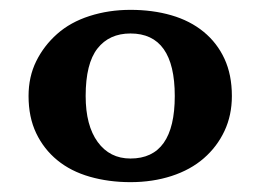

<svg xmlns="http://www.w3.org/2000/svg" viewBox="-20 -737 530 390"><path d="M38 -542Q38 -581 53.5 -612.5Q69 -644 96 -668Q123 -692 162 -704.5Q201 -717 245 -717Q290 -717 328 -706Q366 -695 393.5 -672.5Q421 -650 436 -617.5Q451 -585 451 -542Q451 -503 436 -471Q421 -439 394 -415.5Q367 -392 328.5 -379.5Q290 -367 245 -367Q201 -367 162.5 -378Q124 -389 96.5 -411.5Q69 -434 53.5 -466.5Q38 -499 38 -542ZM154 -542Q154 -482 178.5 -448.5Q203 -415 245 -415Q335 -415 335 -542Q335 -669 245 -669Q202 -669 178 -638.5Q154 -608 154 -542Z"/></svg>

Font: PT Serif Caption
Style: Semibold
Weight: 600
Designer: A.Korolkova, O.Umpeleva, V.Yefimov
Foundry: ParaType Ltd
Version: Version 1.00;May 2, 2020;FontCreator 12.0.0.2544 64-bit